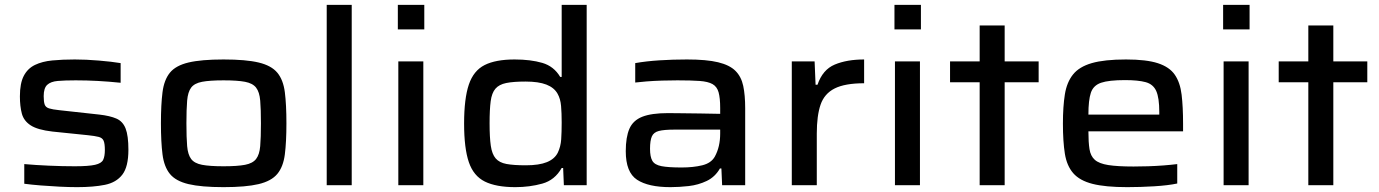

<svg xmlns="http://www.w3.org/2000/svg" viewBox="-20 -763 5682 791"><path d="M298 8Q264 8 225 6Q186 4 148 1Q110 -2 80 -6V-87Q125 -83 181 -80.5Q237 -78 288 -78Q345 -78 371.5 -84Q398 -90 405 -104.5Q412 -119 412 -145Q412 -171 407 -183Q402 -195 386.5 -199Q371 -203 342 -206L196 -221Q135 -228 106.5 -246.5Q78 -265 70 -295Q62 -325 62 -366Q62 -420 78 -450.5Q94 -481 124 -495.5Q154 -510 195.5 -514Q237 -518 288 -518Q334 -518 387.5 -513.5Q441 -509 477 -503V-422Q381 -432 292 -432Q247 -432 218 -429.5Q189 -427 174.5 -413.5Q160 -400 160 -367Q160 -344 164 -332.5Q168 -321 182 -316.5Q196 -312 225 -309L389 -291Q433 -286 459.5 -274.5Q486 -263 497.5 -233.5Q509 -204 509 -146Q509 -76 484 -43.5Q459 -11 412 -1.5Q365 8 298 8Z M901 8Q809 8 756.5 -4.5Q704 -17 680 -46.5Q656 -76 649.5 -127Q643 -178 643 -255Q643 -332 649.5 -383Q656 -434 680 -463.5Q704 -493 756.5 -505.5Q809 -518 901 -518Q993 -518 1045.5 -505.5Q1098 -493 1122.5 -463.5Q1147 -434 1153.5 -383Q1160 -332 1160 -255Q1160 -178 1153.5 -127Q1147 -76 1122.5 -46.5Q1098 -17 1045.5 -4.5Q993 8 901 8ZM901 -78Q958 -78 989.5 -84Q1021 -90 1035 -108Q1049 -126 1052 -161Q1055 -196 1055 -255Q1055 -313 1052 -348.5Q1049 -384 1035 -402Q1021 -420 989.5 -426Q958 -432 901 -432Q844 -432 812.5 -426Q781 -420 767.5 -402Q754 -384 751 -348.5Q748 -313 748 -255Q748 -196 751 -161Q754 -126 767.5 -108Q781 -90 812.5 -84Q844 -78 901 -78Z M1326 0V-743H1429V0Z M1619 -642V-743H1728V-642ZM1621 0V-510H1724V0Z M2103 8Q2024 8 1977.5 -15Q1931 -38 1911.5 -95Q1892 -152 1892 -254Q1892 -357 1911.5 -414.5Q1931 -472 1976.5 -495Q2022 -518 2100 -518Q2166 -518 2214 -504Q2262 -490 2288 -446H2294V-743H2397V0H2303L2300 -71H2294Q2266 -21 2214 -6.5Q2162 8 2103 8ZM2146 -82Q2201 -82 2233 -95Q2265 -108 2278 -134Q2290 -159 2292 -189Q2294 -219 2294 -258Q2294 -297 2291.5 -326.5Q2289 -356 2277 -377Q2263 -402 2231 -414.5Q2199 -427 2145 -427Q2095 -427 2065.5 -421Q2036 -415 2021 -397.5Q2006 -380 2001.5 -346Q1997 -312 1997 -255Q1997 -197 2002 -162.5Q2007 -128 2022 -110.5Q2037 -93 2066.5 -87.5Q2096 -82 2146 -82Z M2742 8Q2651 8 2604.5 -22.5Q2558 -53 2558 -140Q2558 -198 2573 -232.5Q2588 -267 2626 -282Q2664 -297 2732 -297Q2747 -297 2784 -296.5Q2821 -296 2865.5 -295.5Q2910 -295 2947 -294V-318Q2947 -359 2940.5 -382.5Q2934 -406 2915.5 -416.5Q2897 -427 2862 -429.5Q2827 -432 2771 -432Q2743 -432 2708.5 -431Q2674 -430 2643 -427.5Q2612 -425 2597 -423V-503Q2642 -511 2697 -514.5Q2752 -518 2810 -518Q2891 -518 2938.5 -506.5Q2986 -495 3010 -471Q3034 -447 3042 -409Q3050 -371 3050 -317V0H2955L2952 -69H2946Q2926 -34 2891.5 -17.5Q2857 -1 2817.5 3.5Q2778 8 2742 8ZM2788 -73Q2836 -73 2873 -82Q2910 -91 2925 -118Q2947 -158 2947 -213V-229H2758Q2716 -229 2694.5 -223.5Q2673 -218 2665.5 -201Q2658 -184 2658 -150Q2658 -117 2667.5 -100.5Q2677 -84 2705 -78.5Q2733 -73 2788 -73Z M3242 0V-510H3336L3340 -414H3348Q3369 -476 3419 -497Q3469 -518 3540 -518V-420Q3461 -420 3418.5 -398.5Q3376 -377 3360.5 -331.5Q3345 -286 3345 -213V0Z M3665 -642V-743H3774V-642ZM3667 0V-510H3770V0Z M4016 0V-424H3894V-510H4016V-658H4119V-510H4259V-424H4119V0Z M4624 8Q4534 8 4481 -5.5Q4428 -19 4401.5 -49.5Q4375 -80 4367 -130Q4359 -180 4359 -254Q4359 -324 4367 -374Q4375 -424 4400.5 -456Q4426 -488 4478 -503Q4530 -518 4619 -518Q4703 -518 4750.5 -502.5Q4798 -487 4820 -455Q4842 -423 4848 -373Q4854 -323 4854 -253V-222H4464Q4464 -177 4468.5 -148.5Q4473 -120 4490.5 -104.5Q4508 -89 4546 -83Q4584 -77 4650 -77Q4677 -77 4709.5 -78Q4742 -79 4774 -81.5Q4806 -84 4830 -87V-7Q4792 1 4735 4.5Q4678 8 4624 8ZM4464 -291H4756V-302Q4756 -360 4743.5 -388Q4731 -416 4700 -424.5Q4669 -433 4615 -433Q4548 -433 4516 -422Q4484 -411 4474 -380.5Q4464 -350 4464 -291Z M5019 -642V-743H5128V-642ZM5021 0V-510H5124V0Z M5370 0V-424H5248V-510H5370V-658H5473V-510H5613V-424H5473V0Z"/></svg>

Font: Saira Expanded Medium
Style: Regular
Weight: 500
Width: 7
Designer: Hector Gatti with collaboration of the Omnibus-Type team
Foundry: Omnibus-Type
Version: Version 1.100; ttfautohint (v1.8.3)